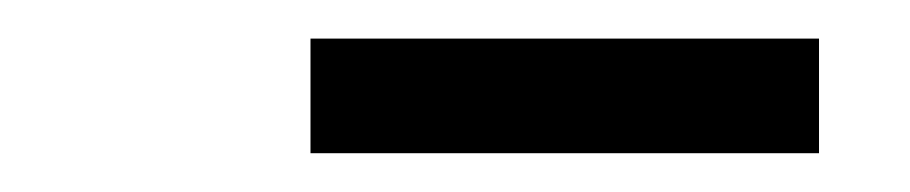

<svg xmlns="http://www.w3.org/2000/svg" viewBox="-20 -661 469 99"><path d="M140.1 -582V-641.1H402.3V-582Z"/></svg>

Font: HK Grotesk Light
Style: Regular
Weight: 300
Designer: Alfredo Marco Pradil and Stefan Peev
Foundry: Hanken Design Co.
Version: Version 1.045;PS 001.045;hotconv 1.0.88;makeotf.lib2.5.64775